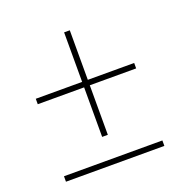

<svg xmlns="http://www.w3.org/2000/svg" viewBox="-108 -689 786 794"><g transform="rotate(-20 285.0 -291.5)"><path d="M280 -365H484V-341H280V-123H255V-341H51V-365H255V-583H280ZM51 0V-24H484V0Z"/></g></svg>

Font: Noto Sans Display Thin
Style: Regular
Weight: 250
Designer: Monotype Design Team
Foundry: Monotype Imaging Inc.
Version: Version 1.900